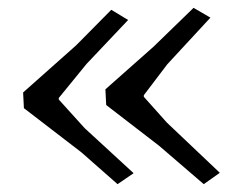

<svg xmlns="http://www.w3.org/2000/svg" viewBox="-20 -537 614 490"><path d="M39 -301 174 -421 264 -512 307 -486 201 -374 130 -287V-283L196 -210L321 -95L280 -67L188 -148L41 -261ZM249 -309 372 -418 474 -517 517 -492 407 -373 347 -294V-290L406 -224L541 -96L500 -67L386 -165L251 -269Z"/></svg>

Font: Alike Angular
Style: Regular
Weight: 400
Version: Version 1.210